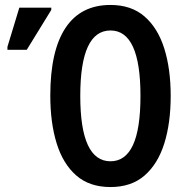

<svg xmlns="http://www.w3.org/2000/svg" viewBox="-20 -745 754 775"><path d="M669 -358Q669 -248 643 -165.5Q617 -83 563.5 -36.5Q510 10 426 10Q341 10 287.5 -37Q234 -84 208.5 -167Q183 -250 183 -359Q183 -540 244.5 -632.5Q306 -725 426 -725Q510 -725 563.5 -678.5Q617 -632 643 -549.5Q669 -467 669 -358ZM304 -358Q304 -94 426 -94Q486 -94 516.5 -159Q547 -224 547 -358Q547 -622 426 -622Q304 -622 304 -358ZM10 -544V-556L58 -714H187V-705L88 -544Z"/></svg>

Font: Noto Sans ExtraCondensed SemiBold
Style: Regular
Weight: 600
Width: 2
Designer: Monotype Design Team
Foundry: Monotype Imaging Inc.
Version: Version 2.013; ttfautohint (v1.8.4.7-5d5b)